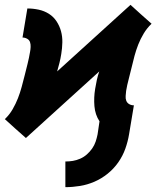

<svg xmlns="http://www.w3.org/2000/svg" viewBox="-36 -555 656 793"><path d="M234 218V112Q250 112 265 109.5Q280 107 295 100.5Q310 94 322.5 83Q335 72 344.5 58.5Q354 45 359 30Q364 15 367 0L375 -54Q357 -81 354 -116.5Q351 -152 357 -188Q360 -207 364 -225Q368 -243 374 -260L71 15L27 -24L-16 -63Q-16 -63 -16 -63Q-16 -63 -16 -63Q3 -81 16 -103.5Q29 -126 38 -149Q47 -172 53.5 -196Q60 -220 66 -244Q72 -268 78 -292Q84 -316 88 -340Q90 -350 90.5 -361Q91 -372 88 -381Q85 -390 76 -395Q67 -400 57 -400L77 -520Q101 -520 124 -515Q147 -510 166 -498Q185 -486 197.5 -467Q210 -448 216 -426Q222 -404 221.5 -380Q221 -356 217 -332Q214 -313 209.5 -295Q205 -277 200 -260L503 -535L546 -496L590 -457Q590 -457 590 -457Q590 -457 590 -457Q571 -439 557.5 -416.5Q544 -394 535 -371Q526 -348 519.5 -324Q513 -300 507.5 -276Q502 -252 495.5 -228Q489 -204 485 -180Q484 -170 483 -159Q482 -148 485.5 -139Q489 -130 497.5 -125Q506 -120 517 -120L497 0Q492 30 481.5 59.5Q471 89 452.5 115.5Q434 142 408.5 162.5Q383 183 354 195.5Q325 208 294.5 213Q264 218 234 218Z"/></svg>

Font: Iosevka Etoile Heavy Oblique
Style: Regular
Weight: 900
Italic angle: -9°
Designer: Belleve Invis
Foundry: Belleve Invis
Version: Version 15.5.2; ttfautohint (v1.8.4)